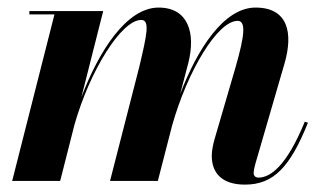

<svg xmlns="http://www.w3.org/2000/svg" viewBox="-20 -490 870 520"><path d="M407.5 0 446 -149.5C487.5 -297 569 -433.5 623.5 -433.5C647 -433.5 642.5 -393.5 618 -308L561.5 -114.5C557.5 -101 553.5 -82.5 553.5 -68C553.5 -22.5 580 10 643.5 10C720.5 10 765.5 -37 814 -157.5L805.5 -160.5C755.5 -38.5 711.5 -9 680 -9C671.5 -9 667 -14 667 -21.5C667 -28 669.5 -38 671.5 -46L751 -319.5C774 -400.5 760.5 -469.5 672 -469.5C586.5 -469.5 514.5 -357.5 468 -235.5L490 -319.5C510.5 -400.5 490 -469.5 409.5 -469.5C322.5 -469.5 247.5 -351 200.5 -227L259.5 -460H59.5V-451H127.5L13 0H143L181.5 -151.5C223 -298 308.5 -436 362.5 -436C387 -436 377.5 -394.5 357 -308L278 0Z"/></svg>

Font: Bodoni* 24pt
Style: Bold Italic
Weight: 700
Italic angle: -13°
Version: Version 2.3